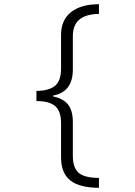

<svg xmlns="http://www.w3.org/2000/svg" viewBox="-20 -734 640 912"><path d="M270 13V-149Q270 -206 242 -230Q214 -254 153 -254V-302Q214 -303 242 -327Q270 -351 270 -408V-568Q270 -639 317.5 -676.5Q365 -714 450 -714V-668Q388 -667 357 -641Q326 -615 326 -561V-404Q326 -297 232 -280V-276Q281 -266 303.5 -237Q326 -208 326 -154V7Q326 64 354.5 87.5Q383 111 450 111V158Q359 158 314.5 123.5Q270 89 270 13Z"/></svg>

Font: Noto Sans Mono UI Light
Style: Regular
Weight: 300
Monospace: yes
Designer: Monotype Design team
Foundry: Monotype Imaging Inc.
Version: Version 1.000